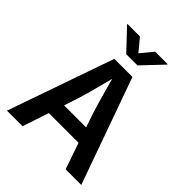

<svg xmlns="http://www.w3.org/2000/svg" viewBox="-256 -1094 1241 1241"><g transform="rotate(45 364.0 -473.5)"><path d="M24.4 0 278.3 -727.5H443.8L703.6 0H560.5L498.5 -180.2H226.6L167 0ZM261.2 -285.2H462.9L431.2 -377.9Q415 -428.2 397.7 -489.3Q380.4 -550.3 359.9 -626Q340.3 -549.8 323.7 -488Q307.1 -426.3 292 -377.9ZM293 -946.8 362.8 -862.8 432.1 -946.8H546.4V-942.9L414.1 -803.2H311.5L179.2 -942.9V-946.8Z"/></g></svg>

Font: Inter SemiBold
Style: Regular
Weight: 600
Designer: Rasmus Andersson
Foundry: rsms
Version: Version 4.001;git-9221beed3